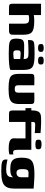

<svg xmlns="http://www.w3.org/2000/svg" viewBox="1139 -1726 709 3027"><g transform="rotate(90 1493.5 -212.5)"><path d="M102 0Q61 0 50 -11Q39 -22 39 -52V-505H218V-391Q230 -393 245 -394.5Q260 -396 277.5 -397Q295 -398 310 -398Q381 -398 424 -388.5Q467 -379 489.5 -358Q512 -337 520 -302Q528 -267 528 -215V-72Q528 -41 522 -26Q516 -11 499 -5.5Q482 0 451 0H353V-236Q353 -270 345.5 -287.5Q338 -305 321.5 -311Q305 -317 276 -317Q266 -317 255.5 -316Q245 -315 235 -313Q225 -311 218 -308V0Z M821 4Q747 4 701 0.5Q655 -3 631 -15.5Q607 -28 598 -52Q589 -76 589 -115Q589 -166 599 -193Q609 -220 632 -229.5Q655 -239 693 -239Q719 -239 752.5 -238.5Q786 -238 818.5 -237.5Q851 -237 876.5 -235Q902 -233 910 -230Q910 -255 906 -270Q902 -285 891 -293.5Q880 -302 862 -304.5Q844 -307 816 -307Q781 -307 745.5 -306Q710 -305 676.5 -303.5Q643 -302 612 -299V-332Q612 -361 623 -376Q634 -391 657 -395Q682 -400 730.5 -402Q779 -404 837 -403Q911 -403 959.5 -396Q1008 -389 1035 -370Q1062 -351 1072.5 -314.5Q1083 -278 1083 -219V-22Q1063 -9 993.5 -2.5Q924 4 821 4ZM820 -68Q840 -68 857 -69Q874 -70 887.5 -72Q901 -74 910 -77V-176Q900 -178 881.5 -179.5Q863 -181 846 -182Q829 -183 821 -183Q804 -183 793 -179Q782 -175 777.5 -163Q773 -151 773 -127Q773 -105 777 -92Q781 -79 791 -73.5Q801 -68 820 -68ZM936 -458Q908 -458 890.5 -466Q873 -474 873 -504Q873 -534 892 -540.5Q911 -547 938 -547Q965 -547 981 -539.5Q997 -532 997 -504Q997 -474 980.5 -466Q964 -458 936 -458ZM737 -458Q709 -458 691.5 -466Q674 -474 674 -505Q674 -534 693 -540.5Q712 -547 739 -547Q766 -547 782 -539.5Q798 -532 798 -505Q798 -474 781 -466Q764 -458 737 -458Z M1324 -399V-145Q1324 -114 1337.5 -102Q1351 -90 1382 -90Q1415 -90 1428 -103Q1441 -116 1441 -143V-399Q1442 -399 1456.5 -399Q1471 -399 1490 -399.5Q1509 -400 1525 -400Q1541 -400 1544 -400Q1571 -400 1587.5 -397.5Q1604 -395 1612 -383.5Q1620 -372 1620 -342V-162Q1620 -98 1601 -61Q1582 -24 1530 -8.5Q1478 7 1379 7Q1286 7 1235 -5.5Q1184 -18 1164.5 -51.5Q1145 -85 1145 -148V-342Q1145 -376 1156.5 -388Q1168 -400 1208 -400Q1237 -400 1265.5 -399.5Q1294 -399 1324 -399Z M1685 -352H1722V-383Q1722 -433 1743.5 -467.5Q1765 -502 1825 -505Q1865 -508 1913 -506.5Q1961 -505 2005.5 -502.5Q2050 -500 2078 -497V-405Q2070 -407 2051 -408.5Q2032 -410 2010 -410.5Q1988 -411 1968.5 -412Q1949 -413 1941 -413Q1916 -413 1909 -401.5Q1902 -390 1902 -373V-352H2163V-260H1902V0H1777Q1743 0 1732.5 -12.5Q1722 -25 1722 -53V-260H1685ZM2342 -352Q2342 -309 2342 -278Q2342 -247 2342 -216Q2342 -185 2342 -143Q2342 -103 2349 -83.5Q2356 -64 2391 -64Q2399 -64 2405.5 -66.5Q2412 -69 2415 -70V-6Q2407 -5 2386 0Q2365 5 2323 5Q2266 5 2233 -2.5Q2200 -10 2184 -23.5Q2168 -37 2163.5 -54Q2159 -71 2160.5 -89.5Q2162 -108 2162 -127Q2162 -167 2162 -209.5Q2162 -252 2162 -290Q2162 -328 2162 -352Q2207 -352 2252 -352Q2297 -352 2342 -352ZM2182 -465Q2182 -498 2204.5 -506Q2227 -514 2260 -513Q2293 -512 2313 -504Q2333 -496 2333 -465Q2333 -430 2312 -423Q2291 -416 2258 -416Q2224 -416 2203 -423Q2182 -430 2182 -465Z M2683 122Q2633 122 2597.5 119.5Q2562 117 2539.5 110.5Q2517 104 2506 91Q2495 78 2495 57Q2495 51 2495 39Q2495 27 2495 23Q2505 27 2531.5 32Q2558 37 2590.5 41Q2623 45 2649 45Q2706 45 2734 30Q2762 15 2770 -17.5Q2778 -50 2773 -101L2791 -98Q2780 -69 2764.5 -52Q2749 -35 2720.5 -27.5Q2692 -20 2642 -20Q2578 -20 2539.5 -36Q2501 -52 2483.5 -91Q2466 -130 2466 -200Q2466 -261 2478.5 -300.5Q2491 -340 2521.5 -362Q2552 -384 2603.5 -392.5Q2655 -401 2734 -401Q2756 -401 2789.5 -399Q2823 -397 2858 -395Q2893 -393 2919.5 -391Q2946 -389 2955 -387Q2954 -385 2953.5 -374.5Q2953 -364 2953 -351Q2953 -338 2953 -322V-83Q2953 2 2924.5 46Q2896 90 2837 106Q2778 122 2683 122ZM2706 -118Q2723 -118 2738.5 -124.5Q2754 -131 2764.5 -148Q2775 -165 2775 -199V-305Q2768 -305 2748 -306.5Q2728 -308 2708 -308Q2685 -308 2671.5 -300.5Q2658 -293 2652 -272.5Q2646 -252 2646 -212Q2646 -174 2653 -153.5Q2660 -133 2673.5 -125.5Q2687 -118 2706 -118Z"/></g></svg>

Font: Genos Thin ExtraBold
Style: Regular
Weight: 800
Version: Version 1.010